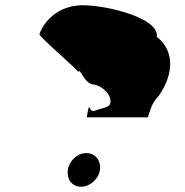

<svg xmlns="http://www.w3.org/2000/svg" viewBox="-20 -710 705 730"><path d="M130 -580C128 -570 278 -444 277 -436C286 -457 298 -388 341 -388C366 -382 393 -359 399 -335C406 -300 381 -304 343 -290C315 -276 322 -340 310 -264H542C557 -311 563 -324 584 -346C646 -436 639 -522 576 -570C587 -641 387 -690 296 -690C173 -690 132 -591 130 -580ZM238 -64C233 -29 254 0 288 0C322 0 355 -29 360 -64C365 -99 342 -128 308 -128C274 -128 243 -99 238 -64Z"/></svg>

Font: Ampere
Style: SCExtIta
Weight: 400
Version: Version 1